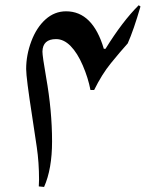

<svg xmlns="http://www.w3.org/2000/svg" viewBox="-20 -717 607 742"><path d="M235.4 -673.3Q338.4 -673.3 381.3 -528.3H387.7Q453.6 -634.8 516.1 -696.8L522.9 -691.9Q496.6 -601.1 473.6 -549.3Q443.8 -516.1 408.7 -472.9Q373.5 -429.7 343.8 -369.1H329.6Q320.8 -415.5 300 -463.9Q279.3 -512.2 252.9 -539.1Q226.6 -565.9 196.8 -565.9Q145 -565.9 144 -517.6Q144 -500 158.2 -418.5Q181.2 -289.1 181.2 -170.4Q181.2 -64 150.4 5.4L129.9 3.4L130.9 -22.9Q130.9 -88.9 122.1 -148.7Q113.3 -208.5 104.5 -266.1Q81.1 -416.5 81.1 -450.2Q81.1 -504.4 101.1 -557.6Q121.1 -610.8 156 -642.1Q190.9 -673.3 235.4 -673.3Z"/></svg>

Font: Noto Nastaliq Urdu
Style: Regular
Weight: 400
Designer: Monotype Design Team
Foundry: Monotype Imaging Inc.
Version: Version 1.02 uh